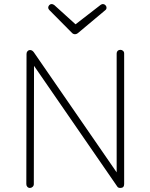

<svg xmlns="http://www.w3.org/2000/svg" viewBox="-20 -922 743 948"><path d="M351 -753Q342 -753 336 -759L224 -872Q218 -878 218 -884Q218 -891 223 -896.5Q228 -902 235 -902Q241 -902 248 -897L353 -802L477 -898Q483 -902 488 -902Q495 -902 500.5 -896.5Q506 -891 506 -884Q506 -876 499 -871L364 -758Q357 -753 351 -753ZM128 6Q120 6 115 0.5Q110 -5 110 -13L111 -656Q111 -664 116 -669.5Q121 -675 128 -675Q139 -675 147 -664L556 -71V-658Q556 -666 561 -671Q566 -676 574 -676Q582 -676 587.5 -671Q593 -666 593 -658V-13Q593 6 574 6Q563 6 559 -1L148 -597L147 -13Q147 -5 141 0.5Q135 6 128 6Z"/></svg>

Font: Comic Neue Light
Style: Regular
Weight: 300
Designer: Craig Rozynski
Foundry: Craig Rozynski
Version: Version 2.003